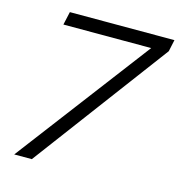

<svg xmlns="http://www.w3.org/2000/svg" viewBox="-105 -793 828 885"><g transform="rotate(15 309.5 -350.0)"><path d="M42 0 525 -637H106L120 -700H619L607 -644L126 0Z"/></g></svg>

Font: Red Hat Text
Style: Italic
Weight: 400
Italic angle: -12°
Designer: Pentagram, MCKL
Foundry: Pentagram, MCKL
Version: Version 1.023